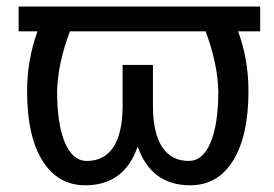

<svg xmlns="http://www.w3.org/2000/svg" viewBox="-20 -548 825 578"><path d="M763.2 -453.6H696.8Q728 -369.6 728 -273.4Q728 -140.1 682.1 -65.2Q636.2 9.8 552.7 9.8Q435.1 9.8 394.5 -106.9Q354 9.8 236.8 9.8Q153.8 9.8 107.7 -64.5Q61.5 -138.7 61.5 -273.4Q61.5 -366.7 92.8 -453.6H36.1V-528.3H763.2ZM637.2 -273.4Q635.3 -356.4 599.1 -453.6H190.4Q153.8 -356 151.9 -273.4Q151.9 -174.3 175.3 -118.9Q198.7 -63.5 241.7 -63.5Q293 -63.5 320.6 -104.2Q348.1 -145 349.1 -224.1V-352.5H440.4V-224.1Q441.4 -145 469 -104.2Q496.6 -63.5 548.3 -63.5Q590.3 -63.5 613.8 -118.7Q637.2 -173.8 637.2 -273.4Z"/></svg>

Font: Noboto
Style: Regular
Weight: 400
Designer: Google
Version: Version 2.001101; 2014